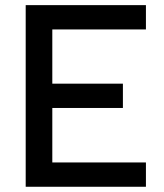

<svg xmlns="http://www.w3.org/2000/svg" viewBox="-20 -713 626 733"><path d="M78.1 0V-693.4H179.7V0ZM78.1 0V-92.8H537.1V0ZM78.1 -300.8V-393.6H449.2V-300.8ZM78.1 -600.6V-693.4H537.1V-600.6Z"/></svg>

Font: Cascadia Code
Style: Regular
Weight: 400
Designer: Aaron Bell
Foundry: Saja Typeworks
Version: Version 2404.023